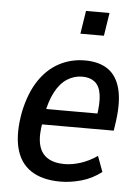

<svg xmlns="http://www.w3.org/2000/svg" viewBox="-52 -747 581 797"><g transform="rotate(5 238.5 -348.5)"><path d="M230 9Q153 9 106 -22.5Q59 -54 44 -116Q29 -178 46 -267Q63 -346 97.5 -397.5Q132 -449 181 -475Q230 -501 288 -501Q347 -501 384 -475.5Q421 -450 435 -397Q449 -344 438 -262L432 -221H117L127 -286H374L356 -268Q366 -330 360.5 -365.5Q355 -401 335 -417Q315 -433 283 -433Q249 -433 220 -414.5Q191 -396 170.5 -357.5Q150 -319 139 -259L135 -233Q124 -175 132.5 -138Q141 -101 168.5 -83Q196 -65 240 -65Q272 -65 307.5 -76.5Q343 -88 376 -111L400 -46Q361 -16 316 -3.5Q271 9 230 9ZM259 -610 274 -706H372L357 -610Z"/></g></svg>

Font: Nunito Sans 10pt Condensed SemiBold
Style: Italic
Weight: 600
Width: 3
Italic angle: -9°
Designer: Vernon Adams
Foundry: Vernon Adams
Version: Version 3.101;gftools[0.9.27]